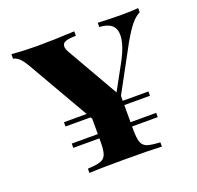

<svg xmlns="http://www.w3.org/2000/svg" viewBox="-110 -726 868 844"><g transform="rotate(-20 324.0 -304.0)"><path d="M619 -608V-588Q599 -579 578.5 -554.5Q558 -530 530 -481L416 -271V-248H536V-228H416V-148H536V-128H416V-112Q416 -72 423 -53.5Q430 -35 449 -28.5Q468 -22 509 -20V0Q457 -3 337 -3Q215 -3 170 0V-20Q211 -22 230 -28.5Q249 -35 256 -53.5Q263 -72 263 -112V-128H141V-148H263V-220L258 -228H141V-248H247L84 -531Q67 -560 54 -572Q41 -584 26 -587V-608Q88 -603 144 -603Q223 -603 320 -608V-587Q290 -587 273 -581.5Q256 -576 256 -560Q256 -547 267 -529L403 -292L467 -409Q505 -479 505 -524Q505 -585 430 -588V-608Q492 -605 542 -605Q592 -605 619 -608Z"/></g></svg>

Font: Playfair Display SC
Style: Bold
Weight: 700
Designer: Claus Eggers Sørensen
Foundry: Claus Eggers Sørensen
Version: Version 1.200; ttfautohint (v1.6)